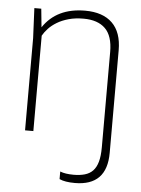

<svg xmlns="http://www.w3.org/2000/svg" viewBox="-53 -580 609 830"><g transform="rotate(5 251.5 -165.0)"><path d="M303 208Q260 208 236 197V164Q258 173 295 173Q322 173 343 167Q364 161 378 146.5Q392 132 399 107Q406 82 406 44V-370Q406 -439 373.5 -471Q341 -503 279 -503Q243 -503 214.5 -495Q186 -487 164.5 -474Q143 -461 128.5 -445.5Q114 -430 105 -414V0H69V-400L63 -530H93L101 -450Q160 -538 283 -538Q360 -538 401 -498Q442 -458 442 -380V65Q442 208 303 208Z"/></g></svg>

Font: Tanohe Sans ExtraLight
Style: Regular
Weight: 250
Designer: Village Type and Design LLC & Cristiano Sobral
Foundry: Cooper Hewitt Smithsonian Design Museum
Version: Version 1.00;May 30, 2020;FontCreator 12.0.0.2522 64-bit; tt